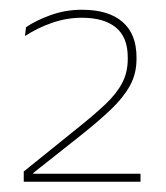

<svg xmlns="http://www.w3.org/2000/svg" viewBox="-20 -726 332 384"><path d="M261 -362.5H27.5V-383L133.5 -468.5Q168 -496 190.5 -517.2Q213 -538.5 224.2 -559.8Q235.5 -581 235.5 -608V-611.5Q235.5 -651.5 211.8 -671Q188 -690.5 144 -690.5Q113.5 -690.5 84.5 -680.5Q55.5 -670.5 30 -654L32 -671.5Q50.5 -684.5 80.5 -695.5Q110.5 -706.5 144 -706.5Q197 -706.5 225 -682.2Q253 -658 253 -611.5V-607.5Q253 -578.5 239.8 -554.5Q226.5 -530.5 201.8 -507Q177 -483.5 142.5 -456L46.5 -380V-373.5L39.5 -378.5H261Z"/></svg>

Font: Anek Devanagari Medium Thin
Style: Regular
Weight: 250
Version: Version 1.003